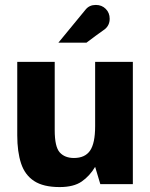

<svg xmlns="http://www.w3.org/2000/svg" viewBox="-20 -747 610 779"><path d="M222 12Q156 12 118.5 -12.5Q81 -37 65.5 -84Q50 -131 50 -198V-496H202V-219Q202 -151 222.5 -128.5Q243 -106 280 -106Q325 -106 345.5 -136Q366 -166 366 -235V-496H519V0H387L366 -70Q344 -33 311.5 -10.5Q279 12 222 12ZM217 -574Q245 -608 272.5 -641.5Q300 -675 328 -709Q343 -727 369 -727Q393 -727 409 -711Q425 -695 425 -671Q425 -645 406 -629Q387 -616 368.5 -602Q350 -588 331 -574Z"/></svg>

Font: Atkinson Hyperlegible
Style: Bold
Weight: 700
Designer: Elliott Scott, Megan Eiswerth, Linus Boman, Theodore Petrosky
Foundry: Braille Institute
Version: Version 1.006; ttfautohint (v1.8.3)